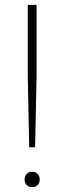

<svg xmlns="http://www.w3.org/2000/svg" viewBox="-20 -760 263 785"><path d="M99.5 -158 93.5 -445V-740H129.5V-445L123.5 -158ZM80.5 -26Q80.5 -40 89.2 -49Q98 -58 111.5 -58Q125 -58 133.8 -49Q142.5 -40 142.5 -26Q142.5 -12 133.8 -3.5Q125 5 111.5 5Q98 5 89.2 -3.5Q80.5 -12 80.5 -26Z"/></svg>

Font: Encode Sans Thin
Style: Regular
Weight: 250
Designer: Multiple Designers
Foundry: Impallari Type
Version: Version 2.000